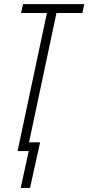

<svg xmlns="http://www.w3.org/2000/svg" viewBox="-20 -734 430 933"><path d="M80.6 179.2 119.6 0H65.4L208 -670.9H82.5L91.8 -713.9H389.6L380.4 -670.9H254.4L121.1 -42.5H174.8L126 179.2Z"/></svg>

Font: Open Sans Condensed Light
Style: Italic
Weight: 300
Width: 3
Italic angle: -12°
Designer: Monotype Design Team
Foundry: Monotype Imaging Inc.
Version: Version 3.000; ttfautohint (v1.8.4)